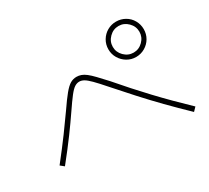

<svg xmlns="http://www.w3.org/2000/svg" viewBox="-140 -990 1280 1177"><g transform="rotate(-30 500.0 -401.5)"><path d="M789 -511Q755 -511 726.5 -528Q698 -545 681 -573.5Q664 -602 664 -636Q664 -671 681 -699.5Q698 -728 726.5 -744.5Q755 -761 789 -761Q823 -761 852 -744.5Q881 -728 897.5 -699Q914 -670 914 -636Q914 -602 897.5 -573.5Q881 -545 852 -528Q823 -511 789 -511ZM789 -542Q827 -542 855 -570Q883 -598 883 -636Q883 -674 855 -702Q827 -730 789 -730Q751 -730 723 -702Q695 -674 695 -636Q695 -598 723 -570Q751 -542 789 -542ZM927 -42Q854 -112 790.5 -177Q727 -242 668 -307Q609 -372 550 -439Q509 -486 484 -511Q459 -536 442.5 -545.5Q426 -555 410 -555Q393 -555 376.5 -544.5Q360 -534 337 -504.5Q314 -475 276 -419Q240 -366 192 -300.5Q144 -235 75 -149L49 -170Q117 -256 165.5 -322Q214 -388 251 -441Q292 -501 318.5 -533Q345 -565 365.5 -577Q386 -589 410 -589Q426 -589 442 -583.5Q458 -578 476 -564Q494 -550 517.5 -525.5Q541 -501 575 -464Q663 -361 753.5 -265Q844 -169 951 -67Z"/></g></svg>

Font: M PLUS 1 ExtraLight
Style: Regular
Weight: 250
Version: Version 1.001